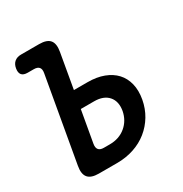

<svg xmlns="http://www.w3.org/2000/svg" viewBox="-170 -858 939 987"><g transform="rotate(-30 300.0 -365.0)"><path d="M237 -436H318Q372 -436 413 -420.5Q454 -405 480 -377Q506 -349 516 -308.5Q526 -268 517 -218Q508 -169 484 -129Q460 -89 424 -60Q388 -31 341.5 -15.5Q295 0 242 0H133Q88 0 70 -21.5Q52 -43 60 -88L148 -588Q152 -610 143 -621Q134 -632 112 -632H76Q51 -632 41 -644.5Q31 -657 35 -681Q39 -705 54 -717.5Q69 -730 93 -730H200Q246 -730 263.5 -708.5Q281 -687 273 -642ZM186 -147Q182 -125 191 -113.5Q200 -102 222 -102H257Q313 -102 351.5 -134Q390 -166 400 -218Q409 -271 381.5 -302.5Q354 -334 298 -334H219Z"/></g></svg>

Font: Maple Mono SemiBold
Style: Italic
Weight: 600
Italic angle: -10°
Monospace: yes
Designer: subframe7536
Version: Version 7.000